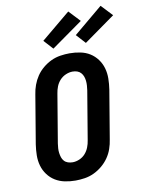

<svg xmlns="http://www.w3.org/2000/svg" viewBox="-105 -1061 857 1141"><g transform="rotate(-10 323.5 -490.5)"><path d="M257 8Q224 8 192.5 1.5Q161 -5 135 -21Q109 -37 90.5 -62Q72 -87 63.5 -117Q55 -147 55.5 -179.5Q56 -212 61 -245L110 -538Q114 -566 124 -593.5Q134 -621 150.5 -645.5Q167 -670 190.5 -689.5Q214 -709 240.5 -721.5Q267 -734 296 -738.5Q325 -743 352 -743Q385 -743 417 -736.5Q449 -730 474.5 -714Q500 -698 518.5 -673Q537 -648 545.5 -618Q554 -588 553.5 -555.5Q553 -523 548 -490L499 -197Q495 -169 485.5 -141.5Q476 -114 459 -89.5Q442 -65 418.5 -45.5Q395 -26 368.5 -13.5Q342 -1 313 3.5Q284 8 257 8ZM259 -102Q279 -102 300 -111Q321 -120 335.5 -136.5Q350 -153 358 -173.5Q366 -194 369 -215L418 -508Q420 -522 421 -536.5Q422 -551 420.5 -565Q419 -579 414.5 -591.5Q410 -604 401 -614Q392 -624 379 -628.5Q366 -633 351 -633Q331 -633 310 -624Q289 -615 274 -598.5Q259 -582 251 -561.5Q243 -541 240 -520L191 -227Q189 -213 188 -198.5Q187 -184 189 -170Q191 -156 195 -143.5Q199 -131 208 -121Q217 -111 230.5 -106.5Q244 -102 259 -102ZM459 -787 408 -843 583 -989 647 -921ZM263 -787 212 -843 388 -989 452 -921Z"/></g></svg>

Font: Iosevka Etoile Extrabold
Style: Italic
Weight: 800
Italic angle: -9°
Designer: Belleve Invis
Foundry: Belleve Invis
Version: Version 22.1.2; ttfautohint (v1.8.4)